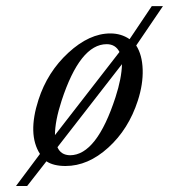

<svg xmlns="http://www.w3.org/2000/svg" viewBox="-20 -534 561 638"><path d="M363.8 -210.9Q384.3 -273.9 385.3 -320.8L170.9 -44.9Q182.1 -18.6 212.9 -18.1Q301.3 -18.6 363.8 -210.9ZM377 -361.3Q363.8 -387.2 334.5 -387.2Q246.1 -387.2 184.6 -199.2Q162.6 -131.8 162.6 -85ZM112.8 -22.5Q70.8 -87.9 107.9 -202.6Q137.7 -294.9 207.3 -358.9Q276.9 -422.9 346.7 -422.9Q382.8 -422.9 410.6 -403.8L484.4 -513.7H521.5L432.6 -382.8Q452.6 -351.6 454.1 -302.7Q455.6 -253.9 438 -199.7Q407.2 -104.5 339.8 -43.5Q272.5 17.6 197.8 17.6Q157.7 17.6 134.3 2L70.3 84H33.2Z"/></svg>

Font: RIT Rachana
Style: Italic
Weight: 400
Designer: Hussain KH
Version: 1.5.2